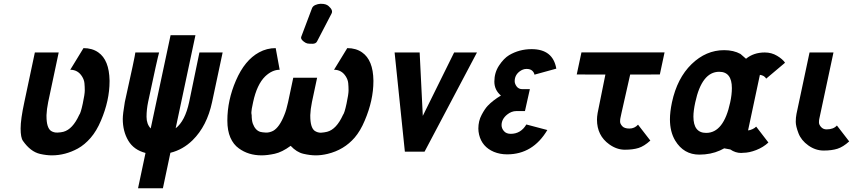

<svg xmlns="http://www.w3.org/2000/svg" viewBox="-20 -801 4505 1014"><path d="M314.9 -105Q363.8 -118.2 398.4 -194.3Q406.2 -203.1 417 -253.4Q427.7 -303.7 427.7 -323.2Q427.7 -342.8 426 -361.3Q424.3 -379.9 413.1 -397.5Q391.1 -432.6 351.1 -432.6L420.9 -546.9Q466.8 -546.9 499 -524.4Q556.6 -484.4 558.6 -376V-371.6Q558.6 -270.5 513.2 -164.1Q490.2 -109.4 458.7 -73Q427.2 -36.6 391.1 -16.6Q324.7 19.5 253.9 19.5Q225.1 19.5 190.9 11.7Q141.1 0 101.1 -57.1Q88.9 -74.2 88.9 -122.6Q88.9 -170.9 108.4 -261.2L164.1 -523.9H290L234.4 -261.7Q226.6 -223.1 225.6 -193.4V-187Q225.6 -127 249 -109.9Q264.2 -100.1 283.2 -100.8Q302.2 -101.6 314.9 -105Z M628.4 -172.9Q628.4 -197.8 639.2 -262.2Q693.8 -507.3 694.8 -523.9H820.3Q811.5 -494.6 762.2 -262.2Q753.9 -222.2 753.9 -184.1Q753.9 -146 775.9 -122.6L880.9 -615.2H1012.2L907.7 -123.5Q957.5 -161.6 979 -262.2L1033.2 -523.9H1155.8Q1149.9 -498.5 1100.1 -262.2Q1073.2 -135.3 997.1 -60.5Q945.8 -10.3 879.9 5.9L840.3 193.4H709L748.5 6.8Q686.5 -9.3 657.5 -58.3Q628.4 -107.4 628.4 -172.9Z M1654.3 -582Q1647.9 -569.8 1630.1 -569.8Q1612.3 -569.8 1603.8 -571.3Q1595.2 -572.8 1584 -581.5Q1566.4 -595.2 1570.8 -606.4L1627.9 -757.8Q1632.3 -769 1645.8 -774.7Q1659.2 -780.3 1670.9 -780.8H1677.2Q1702.1 -780.8 1715.3 -769Q1741.2 -746.6 1730.5 -728.5ZM1315.4 -147.5Q1328.6 -112.3 1355 -104.5Q1366.2 -101.6 1384.5 -100.8Q1402.8 -100.1 1422.4 -109.9Q1455.6 -128.4 1481.4 -193.4Q1492.7 -220.2 1501.5 -261.7L1528.8 -390.6H1654.8L1627.4 -261.7Q1619.6 -223.1 1618.7 -193.4V-188.5Q1618.7 -127 1642.1 -109.9Q1657.2 -100.1 1674.8 -100.1Q1694.3 -101.6 1707.5 -105Q1756.8 -117.7 1791.5 -194.3Q1799.3 -203.1 1810.1 -253.4Q1820.8 -303.7 1820.8 -323.2Q1820.8 -342.8 1819.1 -361.3Q1817.4 -379.9 1806.2 -397.5Q1784.2 -432.6 1744.1 -432.6L1814 -546.9Q1859.9 -546.9 1892.1 -524.4Q1950.7 -483.9 1952.1 -376V-372.1Q1952.1 -271.5 1906.2 -164.1Q1883.3 -109.4 1853 -74.2Q1796.9 -9.3 1710 11.7Q1677.2 19.5 1647.7 19.5Q1618.2 19.5 1582.3 11.2Q1546.4 2.9 1515.1 -30.8Q1469.2 2.9 1430.2 11.2Q1391.1 19.5 1361.8 19.5Q1291.5 19.5 1241.2 -17.6Q1212.9 -37.6 1196.8 -74.2Q1180.7 -110.8 1180.7 -164.1Q1180.7 -271.5 1226.1 -376Q1272.5 -483.4 1348.1 -524.4Q1389.2 -546.9 1436 -546.9L1457 -432.6Q1417.5 -432.6 1380.4 -397.5Q1336.9 -355 1316.9 -262.2Q1307.6 -220.2 1307.6 -208.3Q1307.6 -196.3 1309.1 -194.3Q1309.1 -164.6 1315.4 -147.5Z M2118.2 0 2064 -523.9H2196.3L2212.9 -189L2378.4 -523.9H2499L2222.2 0Z M2870.6 -114.3Q2794.4 14.2 2658.2 14.2Q2620.6 14.2 2588.4 1Q2525.9 -25.4 2510.3 -89.4Q2506.3 -106.4 2506.3 -122.1Q2506.3 -162.1 2523.7 -194.6Q2541 -227.1 2556.2 -242.7Q2582.5 -270.5 2625.5 -296.4Q2590.8 -325.7 2590.8 -370.1Q2590.8 -417.5 2615.7 -455.1Q2640.6 -492.7 2668.9 -509.8Q2722.7 -541.5 2787.6 -541.5Q2900.4 -541.5 2918 -438.5L2802.7 -406.7Q2800.3 -419.4 2790 -428.2Q2779.8 -437 2760.5 -437Q2741.2 -437 2723.1 -422.9Q2698.2 -403.3 2698.2 -372.1Q2698.2 -358.4 2708.7 -344.2Q2719.2 -330.1 2739.3 -330.1H2778.3L2752.4 -214.4H2707Q2681.2 -214.4 2658.2 -195.8Q2628.9 -171.9 2628.9 -140.1Q2628.9 -123 2641.4 -108.6Q2653.8 -94.2 2677.2 -94.2Q2730.5 -94.2 2759.8 -143.6Z M3256.3 -176.3Q3254.9 -169.4 3254.9 -158.4Q3254.9 -147.5 3266.1 -134.8Q3277.3 -122.1 3304.2 -122.1Q3331.1 -122.1 3349.6 -142.6L3414.6 -58.6Q3381.8 -28.8 3352.3 -19.5Q3322.8 -10.3 3280 -10.3Q3237.3 -10.3 3197.8 -38.6Q3132.8 -85 3132.8 -169.4Q3132.8 -183.6 3136.2 -204.1L3177.2 -407.2L3025.9 -407.7L3050.8 -524.4H3489.7L3464.8 -407.7L3308.1 -407.2L3262.2 -204.1Z M3651.9 -260.7Q3642.1 -215.8 3642.1 -185.1Q3642.1 -99.1 3709.5 -99.1Q3802.2 -99.1 3836.4 -260.7Q3845.2 -300.8 3845.2 -335.9Q3845.2 -421.9 3778.3 -421.9Q3686.5 -421.9 3651.9 -260.7ZM4126 -469.7 4026.4 -385.7Q4017.1 -402.3 3993.2 -405.8L3930.7 -112.3Q3940.4 -112.8 3953.4 -118.7Q3966.3 -124.5 3973.6 -132.3L4038.1 -48.3Q4010.7 -22.9 3973.6 -8.5Q3936.5 5.9 3906.2 5.9Q3898.4 6.8 3894 6.8Q3863.8 6.8 3836.9 -11.7L3804.7 -17.6L3782.2 -6.3Q3733.4 15.6 3673.3 15.6Q3590.8 15.6 3545.9 -58.6Q3518.1 -105 3518.1 -170.9Q3518.1 -209.5 3528.8 -260.7Q3556.2 -388.2 3632.3 -462.2Q3708.5 -536.1 3804.2 -536.1Q3854.5 -536.1 3890.6 -516.1L3919.9 -490.7Q3960.4 -523.9 4019 -523.9Q4054.7 -523.9 4084 -506.3Q4113.3 -488.8 4126 -469.7Z M4255.4 -523.9H4381.8L4306.6 -171.9Q4305.2 -165.5 4305.2 -154.1Q4305.2 -142.6 4316.4 -130.1Q4327.6 -117.7 4345.2 -117.7Q4381.8 -117.7 4399.9 -138.2L4464.8 -54.2Q4432.6 -24.9 4402.6 -15.4Q4372.6 -5.9 4329.8 -5.9Q4287.1 -5.9 4249.3 -32.7Q4211.4 -59.6 4197 -97.2Q4182.6 -134.8 4182.6 -157.5Q4182.6 -180.2 4186.5 -199.7Z"/></svg>

Font: Tuffy
Style: BoldItalic
Weight: 700
Italic angle: -12°
Designer: Thatcher Ulrich, Karoly Barta, Michael Everson
Version: Version 001.271